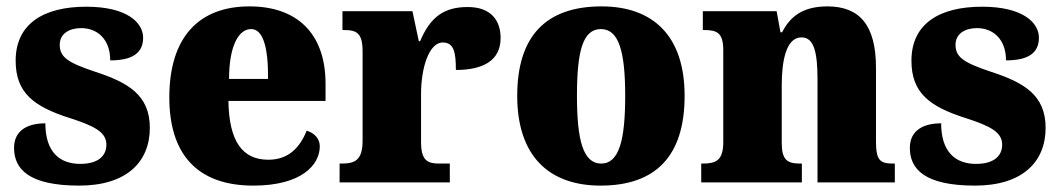

<svg xmlns="http://www.w3.org/2000/svg" viewBox="-20 -571 3316 601"><path d="M228 10C375 10 449 -63 449 -171C449 -274 380 -313 279 -346C192 -375 167 -392 167 -431C167 -465 196 -483 234 -483C285 -483 325 -448 325 -382C396 -382 428 -406 428 -453C428 -500 378 -550 250 -550C117 -550 29 -497 29 -381C29 -280 86 -237 200 -201C277 -176 313 -157 313 -118C313 -86 291 -58 231 -58C167 -58 122 -95 122 -185C68 -185 24 -164 24 -108C24 -42 70 10 228 10Z M773 10C924 10 981 -55 981 -113C981 -138 963 -155 940 -162C919 -110 884 -71 820 -71C739 -71 697 -128 695 -255H999V-309C999 -467 909 -551 761 -551C602 -551 510 -454 510 -266C510 -91 595 10 773 10ZM819 -324H697C697 -425 726 -480 766 -480C803 -480 820 -424 819 -324Z M1043 0H1388V-59H1355C1320 -59 1298 -67 1298 -126V-278C1298 -356 1322 -438 1366 -438C1401 -438 1407 -407 1407 -352C1490 -352 1547 -380 1547 -452C1547 -507 1517 -549 1444 -549C1370 -549 1327 -518 1295 -442H1291L1271 -536H1052V-477H1056C1097 -477 1115 -468 1115 -409V-131C1115 -68 1090 -59 1048 -59H1043Z M1860 10C2033 10 2123 -83 2123 -271C2123 -459 2024 -551 1863 -551C1690 -551 1599 -459 1599 -271C1599 -83 1698 10 1860 10ZM1862 -59C1805 -59 1786 -133 1786 -271C1786 -410 1804 -480 1861 -480C1917 -480 1937 -410 1937 -271C1937 -133 1918 -59 1862 -59Z M2175 0H2490V-59H2486C2445 -59 2427 -69 2427 -124V-303C2427 -382 2441 -454 2489 -454C2529 -454 2539 -405 2539 -320V0H2781V-59H2777C2735 -59 2722 -68 2722 -129V-359C2722 -493 2670 -551 2570 -551C2487 -551 2451 -514 2428 -470H2423L2411 -536H2180V-477H2184C2225 -477 2244 -468 2244 -413V-127C2244 -68 2221 -59 2179 -59H2175Z M3032 10C3179 10 3253 -63 3253 -171C3253 -274 3184 -313 3083 -346C2996 -375 2971 -392 2971 -431C2971 -465 3000 -483 3038 -483C3089 -483 3129 -448 3129 -382C3200 -382 3232 -406 3232 -453C3232 -500 3182 -550 3054 -550C2921 -550 2833 -497 2833 -381C2833 -280 2890 -237 3004 -201C3081 -176 3117 -157 3117 -118C3117 -86 3095 -58 3035 -58C2971 -58 2926 -95 2926 -185C2872 -185 2828 -164 2828 -108C2828 -42 2874 10 3032 10Z"/></svg>

Font: Noto Serif Bengali SemiCondensed Black
Style: Regular
Weight: 900
Width: 4
Designer: Juan Bruce, Universal Thirst, Indian Type Foundry and the Monotype Design Team.
Foundry: Monotype Imaging Inc.
Version: Version 2.003